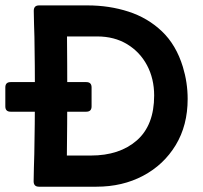

<svg xmlns="http://www.w3.org/2000/svg" viewBox="-66 -705 766 725"><path d="M81.1 0Q61 0 61 -20.5Q61 -46.4 62 -72Q63 -97.7 63.5 -123Q64.5 -179.7 65.2 -236.1Q65.9 -292.5 65.9 -348.6Q65.9 -402.8 65.4 -457Q64.9 -511.2 64 -565.4Q63.5 -589.8 62.5 -614.7Q61.5 -639.6 61.5 -664.1Q61.5 -684.6 81.5 -684.6H264.6Q346.7 -684.6 419.2 -661.1Q491.7 -637.7 545.4 -586.7Q599.1 -535.6 624.5 -452.6Q642.6 -393.1 642.6 -331.5Q642.6 -231.4 597.4 -157Q552.2 -82.5 474.4 -41.3Q396.5 0 298.3 0ZM186.5 -117.7H276.9Q385.7 -117.7 450.9 -175Q516.1 -232.4 516.1 -344.2Q516.1 -407.7 489.3 -458.3Q462.4 -508.8 414.1 -538.1Q365.7 -567.4 300.8 -567.4H187Q187.5 -515.6 187.7 -463.4Q188 -411.1 188 -358.9Q188 -238.8 186.5 -117.7ZM-45.9 -375Q-45.9 -395 -25.9 -395H259.8Q279.8 -395 279.8 -375V-303.2Q279.8 -283.2 259.8 -283.2H-25.9Q-45.9 -283.2 -45.9 -303.2Z"/></svg>

Font: Belanosima
Style: Regular
Weight: 400
Designer: The DocRepair Project, Santiago Orozco
Foundry: Google
Version: Version 2.000